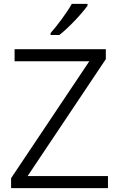

<svg xmlns="http://www.w3.org/2000/svg" viewBox="-20 -967 614 987"><path d="M430 -938V-947H349C324 -902 274 -835 240 -797V-787H285C334 -825 402 -898 430 -938ZM535 0V-62H122L524 -663V-714H55V-652H439L37 -51V0Z"/></svg>

Font: Noto Kufi Arabic Light
Style: Regular
Weight: 300
Designer: Monotype Design Team, David Williams, Khaled Hosny
Foundry: Google LLC
Version: Version 2.109